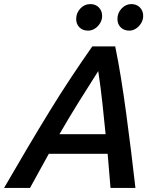

<svg xmlns="http://www.w3.org/2000/svg" viewBox="-60 -920 766 940"><path d="M-40 0Q20 -104 75.5 -197.5Q131 -291 183.5 -376.5Q236 -462 288 -540.5Q340 -619 392 -693H504Q519 -621 532.5 -537Q546 -453 558 -363.5Q570 -274 581.5 -182Q593 -90 603 0H481Q478 -43 474 -84.5Q470 -126 467 -167H179Q157 -126 133.5 -84.5Q110 -43 87 0ZM231 -263H457Q450 -335 441.5 -413.5Q433 -492 421 -572Q371 -494 323.5 -417.5Q276 -341 231 -263ZM573 -770Q547 -770 531 -786Q515 -802 515 -827Q515 -857 535.5 -878.5Q556 -900 583 -900Q609 -900 625 -883.5Q641 -867 641 -842Q641 -823 631 -806.5Q621 -790 605.5 -780Q590 -770 573 -770ZM371 -770Q345 -770 329 -786Q313 -802 313 -827Q313 -857 333.5 -878.5Q354 -900 382 -900Q408 -900 424 -883.5Q440 -867 440 -842Q440 -823 430 -806.5Q420 -790 404.5 -780Q389 -770 371 -770Z"/></svg>

Font: Ubuntu Sans SemiBold
Style: Italic
Weight: 600
Italic angle: -13.5°
Designer: Dalton Maag Ltd
Foundry: Dalton Maag Ltd
Version: Version 1.006